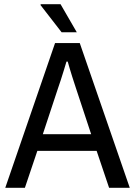

<svg xmlns="http://www.w3.org/2000/svg" viewBox="-20 -890 640 910"><path d="M5 0 241 -686H358L595 0H497L438 -175H157L98 0ZM183 -254H412L340 -472Q337 -482 332 -496.5Q327 -511 321.5 -529Q316 -547 310.5 -565Q305 -583 301 -598H295Q290 -580 282.5 -556.5Q275 -533 268 -510.5Q261 -488 255 -472ZM344 -737H272L172 -866L173 -870H267Z"/></svg>

Font: Archivo SemiCondensed
Style: Regular
Weight: 400
Width: 4
Designer: Hector Gatti
Foundry: Omnibus-Type
Version: Version 2.001